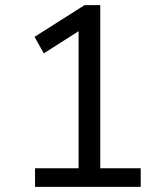

<svg xmlns="http://www.w3.org/2000/svg" viewBox="-20 -725 640 745"><path d="M116 0V-72H285V-634L329 -632L150 -518L114 -582L308 -705H369V-72H526V0Z"/></svg>

Font: Nunito Sans 12pt ExtraLight 11pt
Style: Regular
Weight: 400
Version: Version 3.101;gftools[0.9.27]